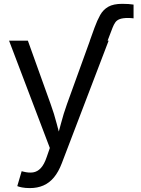

<svg xmlns="http://www.w3.org/2000/svg" viewBox="-20 -754 719 982"><path d="M439.5 -545.9 463.4 -612.3Q477.1 -649.9 492.4 -677.2Q507.8 -704.6 533.9 -719.5Q560.1 -734.4 605 -734.4Q621.6 -734.4 637 -733.4Q652.3 -732.4 663.1 -730.5V-660.2Q656.2 -661.1 648.9 -661.6Q641.6 -662.1 635.7 -662.1Q608.4 -662.1 593 -656.5Q577.6 -650.9 569.8 -639.6Q562 -628.4 555.7 -612.3L530.3 -545.9ZM68.4 197.8 90.8 121.6 100.1 124Q127 130.9 148.9 127.7Q170.9 124.5 188.5 106Q206.1 87.4 219.2 48.3L234.9 2.9L26.4 -545.9H122.6L238.8 -222.2Q257.3 -171.4 270 -121.6Q282.7 -71.8 296.9 -24.9H264.6Q278.8 -71.8 291.7 -121.8Q304.7 -171.9 322.8 -222.2L439.9 -545.9H535.6L295.9 81.5Q279.3 125 256.1 153.1Q232.9 181.2 202.1 194.6Q171.4 208 132.8 208Q109.4 208 92.3 204.6Q75.2 201.2 68.4 197.8Z"/></svg>

Font: Inter Variable LoSnoCo
Style: Regular
Weight: 400
Designer: Rasmus Andersson
Foundry: rsms
Version: Version 4.000;git-a52131595; featfreeze: case,dlig,ss01,ss02